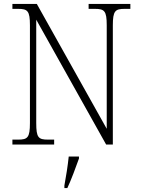

<svg xmlns="http://www.w3.org/2000/svg" viewBox="-20 -734 716 975"><path d="M43 0H255V-25H224C175 -25 164 -35 164 -109V-634L519 0H553V-605C553 -679 565 -689 613 -689H642V-714H430V-689H462C510 -689 522 -679 522 -606V-80L167 -714H43V-689H72C120 -689 132 -679 132 -606V-109C132 -35 120 -25 72 -25H43ZM307 208V221H322C341 181 366 113 381 71V61H329C324 109 316 159 307 208Z"/></svg>

Font: Noto Serif Hebrew SemiCondensed ExtraLight
Style: Regular
Weight: 200
Width: 4
Designer: Monotype Design Team
Foundry: Monotype Imaging Inc.
Version: Version 2.004